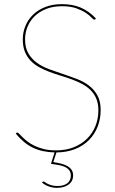

<svg xmlns="http://www.w3.org/2000/svg" viewBox="-20 -728 556 927"><path d="M190 148Q192 148 196.5 151.5Q201 155 209 159Q217 163 228.8 166.5Q240.5 170 258 170Q288 170 305 156.8Q322 143.5 322 120Q322 104.5 314.5 94.5Q307 84.5 294 78.2Q281 72 263.5 68.8Q246 65.5 226 63L243.5 8Q212.5 7 187.5 1.5Q159.5 -4.5 136.2 -16.2Q113 -28 93.5 -44.8Q74 -61.5 56 -83L58 -85Q59.5 -86.5 60.5 -87.2Q61.5 -88 64 -88Q67 -88 72.8 -81.8Q78.5 -75.5 88.5 -65.8Q98.5 -56 112.5 -45Q126.5 -34 146.5 -24.2Q166.5 -14.5 192.2 -8.2Q218 -2 251 -2Q299.5 -2 337.2 -17.5Q375 -33 401.2 -59.2Q427.5 -85.5 441.2 -120.5Q455 -155.5 455 -195Q455 -228 444.8 -252Q434.5 -276 417 -293.2Q399.5 -310.5 376.2 -322.8Q353 -335 326.5 -344.8Q300 -354.5 272.5 -362.8Q245 -371 218.5 -381Q192 -391 168.8 -403.8Q145.5 -416.5 128 -434.8Q110.5 -453 100.2 -478.2Q90 -503.5 90 -538Q90 -571.5 102.5 -602.2Q115 -633 139 -656.5Q163 -680 198.2 -694Q233.5 -708 279 -708Q330 -708 369.2 -691.5Q408.5 -675 443 -639L441 -636Q438.5 -633 435.5 -633Q431 -633 421.8 -643.2Q412.5 -653.5 394.8 -665.5Q377 -677.5 349 -687.8Q321 -698 279 -698Q236 -698 202.8 -684.8Q169.5 -671.5 147 -649.5Q124.5 -627.5 112.8 -598.5Q101 -569.5 101 -538Q101 -497.5 116.8 -470.5Q132.5 -443.5 158 -425Q183.5 -406.5 216.5 -394.2Q249.5 -382 283.5 -370.8Q317.5 -359.5 350.5 -347Q383.5 -334.5 409 -315.2Q434.5 -296 450.2 -267.8Q466 -239.5 466 -197Q466 -154 451.5 -116.8Q437 -79.5 409.5 -51.8Q382 -24 342 -8Q302.5 7.5 252.5 8L237.5 54.5Q259 58 276.5 62.5Q294 67 306.5 74.5Q319 82 326 92.8Q333 103.5 333 119Q333 133.5 327.2 144.5Q321.5 155.5 311 163.2Q300.5 171 286.2 175Q272 179 255 179Q234.5 179 214.5 171.8Q194.5 164.5 183 153L185 151Q188 148 190 148Z"/></svg>

Font: Lato TR Hairline
Style: Regular
Weight: 250
Designer: Lukasz Dziedzic
Foundry: Lukasz Dziedzic
Version: Version 1.104 2013